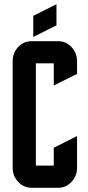

<svg xmlns="http://www.w3.org/2000/svg" viewBox="-20 -890 415 910"><path d="M137.7 -814.9 247.6 -870.1V-770L137.7 -714.8ZM234.9 -189.9 345.2 -245.1V-95.2Q345.2 -55.7 318.4 -27.3Q292.5 0 254.9 0H129.9Q92.8 0 66.4 -27.8Q40 -55.7 40 -95.2V-600.1Q40 -639.6 66.4 -667.5Q92.3 -694.8 129.9 -694.8H254.9Q292.5 -694.8 318.4 -667.5Q345.2 -639.2 345.2 -600.1V-540L234.9 -484.9V-589.8H149.9V-105H234.9Z"/></svg>

Font: Horta
Style: Regular
Weight: 600
Width: 3
Version: Version 0.11